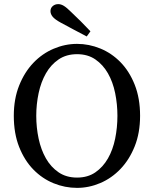

<svg xmlns="http://www.w3.org/2000/svg" viewBox="-20 -897 747 932"><path d="M156 -335Q156 -278 167.5 -224Q179 -170 203 -128Q227 -86 264.5 -60.5Q302 -35 354 -35Q406 -35 443 -60.5Q480 -86 504 -128Q528 -170 539 -224Q550 -278 550 -335Q550 -391 539 -445Q528 -499 504 -541Q480 -583 443 -608.5Q406 -634 354 -634Q302 -634 264.5 -608.5Q227 -583 203 -541Q179 -499 167.5 -445Q156 -391 156 -335ZM354 -684Q412 -684 467 -661.5Q522 -639 565 -595Q608 -551 634 -485.5Q660 -420 660 -335Q660 -252 634 -187Q608 -122 565 -77Q522 -32 467 -8.5Q412 15 354 15Q295 15 240 -7.5Q185 -30 142 -74Q99 -118 73 -183.5Q47 -249 47 -335Q47 -417 73 -482Q99 -547 142 -592Q185 -637 240.5 -660.5Q296 -684 354 -684ZM419 -745 401 -720Q369 -737 337.5 -753.5Q306 -770 275 -787Q246 -803 235.5 -816Q225 -829 225 -843Q225 -858 236 -867.5Q247 -877 263 -877Q276 -877 290 -868.5Q304 -860 325 -839Q374 -793 419 -745Z"/></svg>

Font: Source Serif Pro
Style: Regular
Weight: 400
Designer: Frank Grießhammer
Foundry: Adobe Systems Incorporated
Version: Version 2.000;PS 1.000;hotconv 16.6.51;makeotf.lib2.5.65220